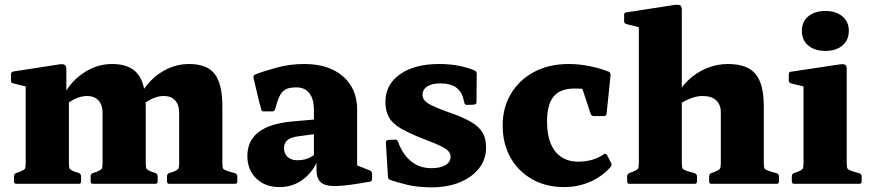

<svg xmlns="http://www.w3.org/2000/svg" viewBox="-20 -787 3732 822"><path d="M705 0Q695 0 695 -10V-32Q695 -42 704 -46L721 -51Q740 -59 743.5 -64.5Q747 -70 747 -88V-306Q747 -338 730 -357Q713 -376 681 -376Q639 -376 592 -340L574 -366Q594 -410 627 -443Q660 -476 701.5 -494.5Q743 -513 789 -513Q866 -513 899 -470.5Q932 -428 932 -332V-91Q932 -70 935.5 -65Q939 -60 956 -54L987 -45Q996 -41 996 -32V-10Q996 0 986 0ZM50 0Q40 0 40 -10V-32Q40 -42 49 -46L64 -51Q83 -59 86.5 -64.5Q90 -70 90 -88V-310H275V-91Q275 -70 278.5 -64.5Q282 -59 299 -52L318 -46Q327 -42 327 -32V-10Q327 0 317 0ZM378 0Q368 0 368 -10V-32Q368 -42 377 -46L393 -51Q412 -59 415.5 -64.5Q419 -70 419 -88V-306Q419 -338 401.5 -357Q384 -376 352 -376Q311 -376 263 -340L246 -366Q275 -431 333.5 -472Q392 -513 460 -513Q536 -513 570 -470Q604 -427 604 -332V-91Q604 -70 607.5 -64.5Q611 -59 628 -52L646 -46Q655 -42 655 -32V-10Q655 0 645 0ZM90 -310V-462L110 -412L37 -430Q27 -432 27 -442V-469Q27 -479 37 -481L232 -511Q249 -514 256.5 -509.5Q264 -505 264 -491V-375L275 -359V-310Z M1177 14Q1115 14 1077 -23Q1039 -60 1039 -119Q1039 -184 1086.5 -221Q1134 -258 1231 -267L1346 -277L1342 -215L1261 -204Q1227 -200 1211.5 -188Q1196 -176 1196 -152Q1196 -129 1211.5 -115Q1227 -101 1252 -101Q1275 -101 1291.5 -106.5Q1308 -112 1318 -119Q1328 -126 1332 -129L1344 -117Q1340 -97 1327 -74.5Q1314 -52 1292.5 -31.5Q1271 -11 1242 1.5Q1213 14 1177 14ZM1324 -314Q1324 -363 1304.5 -388Q1285 -413 1248 -413Q1230 -413 1214.5 -409Q1199 -405 1187 -391Q1175 -377 1166 -347L1158 -320Q1155 -310 1146 -310H1109Q1099 -310 1098 -320Q1088 -355 1080.5 -389Q1073 -423 1065 -455Q1064 -463 1072 -468Q1108 -482 1164.5 -497.5Q1221 -513 1283 -513Q1387 -513 1448 -460.5Q1509 -408 1509 -317V-162H1324ZM1509 -162V-50L1489 -87L1564 -57Q1573 -53 1573 -43V-21Q1573 -11 1563 -9L1508 0Q1446 10 1408 9.5Q1370 9 1352.5 -7.5Q1335 -24 1335 -59V-103L1324 -111V-162Z M1899 -307Q1961 -286 1996.5 -265Q2032 -244 2046.5 -218.5Q2061 -193 2061 -156Q2061 -105 2031.5 -67Q2002 -29 1949.5 -7Q1897 15 1828 15Q1770 15 1725 4.5Q1680 -6 1650 -17Q1641 -21 1641 -30L1632 -177Q1632 -186 1642 -188L1670 -189Q1680 -191 1684 -181L1690 -165Q1710 -119 1744.5 -93Q1779 -67 1827 -67Q1865 -67 1887 -80Q1909 -93 1909 -116Q1909 -129 1900 -139.5Q1891 -150 1867.5 -161.5Q1844 -173 1801 -189Q1734 -215 1696.5 -237Q1659 -259 1644.5 -286Q1630 -313 1630 -351Q1630 -425 1692.5 -469Q1755 -513 1860 -513Q1909 -513 1949 -504.5Q1989 -496 2012 -485Q2021 -481 2021 -471L2020 -350Q2020 -341 2010 -339L1980 -338Q1970 -337 1968 -347L1965 -359Q1958 -393 1934 -411.5Q1910 -430 1865 -430Q1830 -430 1809.5 -417Q1789 -404 1789 -381Q1789 -367 1798 -356.5Q1807 -346 1831 -334.5Q1855 -323 1899 -307Z M2395 14Q2318 14 2258.5 -19.5Q2199 -53 2165.5 -112.5Q2132 -172 2132 -250Q2132 -327 2168 -386.5Q2204 -446 2267.5 -479.5Q2331 -513 2415 -513Q2457 -513 2501 -504.5Q2545 -496 2587 -480Q2595 -474 2594 -466L2577 -300Q2575 -290 2566 -290H2522Q2513 -290 2509 -299L2466 -429L2521 -400Q2505 -404 2484 -406Q2463 -408 2440 -408Q2379 -408 2350.5 -374Q2322 -340 2322 -266Q2322 -211 2337.5 -173Q2353 -135 2383 -115Q2413 -95 2456 -95Q2487 -95 2514 -102.5Q2541 -110 2566 -127Q2574 -132 2579 -123L2596 -90Q2601 -82 2595 -73Q2558 -31 2506 -8.5Q2454 14 2395 14Z M2715 0V-565H2899V0ZM3066 -306Q3066 -339 3046 -357.5Q3026 -376 2988 -376Q2965 -376 2939 -366.5Q2913 -357 2888 -340L2870 -366Q2891 -409 2925.5 -442.5Q2960 -476 3004.5 -494.5Q3049 -513 3096 -513Q3179 -513 3214.5 -470.5Q3250 -428 3250 -332V0H3066ZM2674 0Q2665 0 2665 -10V-32Q2665 -42 2674 -46L2688 -51Q2707 -59 2711 -64.5Q2715 -70 2715 -88V-180H2899V-91Q2899 -70 2902.5 -65Q2906 -60 2924 -54L2955 -45Q2964 -41 2964 -32V-10Q2964 0 2954 0ZM2715 -564V-716L2734 -666L2661 -684Q2652 -687 2652 -697V-723Q2652 -734 2662 -734L2868 -766Q2885 -768 2892 -764Q2899 -760 2899 -745V-564ZM3025 0Q3016 0 3016 -10V-32Q3016 -42 3025 -46L3040 -51Q3058 -59 3062 -64.5Q3066 -70 3066 -88V-180H3250V-91Q3250 -70 3253.5 -65Q3257 -60 3275 -54L3306 -45Q3315 -41 3315 -32V-10Q3315 0 3305 0Z M3420 0V-310H3605V0ZM3380 0Q3370 0 3370 -10V-32Q3370 -42 3379 -46L3394 -51Q3413 -59 3416.5 -64.5Q3420 -70 3420 -88V-180H3605V-91Q3605 -70 3608.5 -65Q3612 -60 3629 -54L3660 -45Q3669 -41 3669 -32V-10Q3669 0 3659 0ZM3420 -310V-462L3440 -412L3367 -430Q3357 -433 3357 -443V-469Q3357 -480 3367 -480L3573 -511Q3590 -514 3597.5 -510Q3605 -506 3605 -491V-310ZM3514 -569Q3468 -569 3440.5 -592Q3413 -615 3413 -655Q3413 -694 3440.5 -717Q3468 -740 3514 -740Q3559 -740 3586.5 -717Q3614 -694 3614 -655Q3614 -615 3586.5 -592Q3559 -569 3514 -569Z"/></svg>

Font: Hahmlet ExtraBold
Style: Regular
Weight: 800
Designer: Minjoo Ham & Mark Frömberg
Foundry: hypertype
Version: Version 1.002